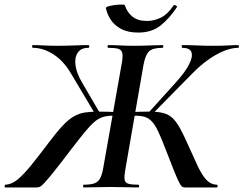

<svg xmlns="http://www.w3.org/2000/svg" viewBox="-55 -823 1069 843"><path d="M312 0Q310 0 310 -6Q310 -12 312 -12Q343 -12 359.5 -18Q376 -24 384.5 -40Q393 -56 398 -84L480 -547Q485 -576 482 -590Q479 -604 465 -608.5Q451 -613 421 -613Q417 -613 417 -619Q417 -625 421 -625Q446 -625 474 -623.5Q502 -622 533 -622Q570 -622 602.5 -623.5Q635 -625 658 -625Q662 -625 662 -619Q662 -613 658 -613Q615 -613 599 -597Q583 -581 575 -538L495 -77Q490 -49 492 -35Q494 -21 508 -16.5Q522 -12 552 -12Q556 -12 556 -6Q556 0 552 0Q526 0 495 -1Q464 -2 428 -2Q396 -2 366 -1Q336 0 312 0ZM-32 0Q-35 0 -34.5 -6Q-34 -12 -32 -12Q-4 -13 22.5 -35Q49 -57 81.5 -97Q114 -137 156 -193Q192 -241 218.5 -269.5Q245 -298 268.5 -311.5Q292 -325 317.5 -329Q343 -333 378 -333Q416 -333 477 -330L475 -312Q465 -313 456.5 -314Q448 -315 440 -315Q415 -315 396 -309Q377 -303 358.5 -287Q340 -271 315.5 -241Q291 -211 255 -164Q208 -102 181 -68.5Q154 -35 140.5 -20.5Q127 -6 120.5 -3Q114 0 106 0ZM366 -317 255 -503Q223 -557 178.5 -585Q134 -613 90 -613Q86 -613 86 -619Q86 -625 89 -625Q112 -625 136 -623.5Q160 -622 200 -622Q237 -622 271 -623.5Q305 -625 333 -625Q337 -625 337 -619Q337 -613 333 -613Q301 -613 286.5 -592Q272 -571 276.5 -536.5Q281 -502 305 -461L384 -326ZM757 0Q750 0 744.5 -3.5Q739 -7 731 -23Q723 -39 708.5 -74.5Q694 -110 670 -173Q652 -220 638.5 -248Q625 -276 611 -290.5Q597 -305 580 -310Q563 -315 538 -315Q529 -315 521 -314Q513 -313 502 -312V-330Q564 -333 599 -333Q635 -333 659 -327.5Q683 -322 700.5 -306.5Q718 -291 734.5 -261.5Q751 -232 772 -184Q796 -130 814 -92Q832 -54 851 -33.5Q870 -13 896 -12Q901 -12 900.5 -6Q900 0 897 0ZM609 -317 595 -326 717 -461Q756 -504 774 -538Q792 -572 786 -592.5Q780 -613 745 -613Q743 -613 743 -619Q743 -625 745 -625Q777 -625 810.5 -623.5Q844 -622 880 -622Q921 -622 945.5 -623.5Q970 -625 991 -625Q994 -625 994 -619Q994 -613 991 -613Q948 -613 893.5 -582.5Q839 -552 787 -498ZM552 -680Q506 -680 476 -696.5Q446 -713 430.5 -737.5Q415 -762 410 -787Q409 -792 421.5 -795.5Q434 -799 450 -801Q466 -803 479 -803Q492 -803 493 -800Q503 -769 526.5 -750Q550 -731 590 -731Q621 -731 651 -745.5Q681 -760 707 -799Q710 -803 717 -799Q724 -795 722 -792Q689 -742 650 -711Q611 -680 552 -680Z"/></svg>

Font: Cormorant
Style: Bold Italic
Weight: 700
Italic angle: -10°
Designer: Christian Thalmann (Catharsis Fonts)
Foundry: Catharsis Fonts
Version: Version 4.000